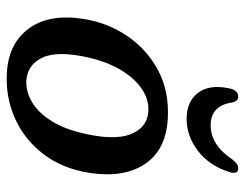

<svg xmlns="http://www.w3.org/2000/svg" viewBox="-99 -619 729 571"><g transform="rotate(90 265.5 -333.5)"><path d="M332.5 -468Q425 -463 467.2 -400.8Q509.5 -338.5 494.5 -237Q482 -155 438.2 -98Q394.5 -41 331 -13Q267.5 15 195 10.5Q107.5 5 63.5 -56.5Q19.5 -118 37 -221.5Q48.5 -291 87.8 -348.5Q127 -406 189.2 -439.2Q251.5 -472.5 332.5 -468ZM218 -47.5Q250 -45 283.2 -64Q316.5 -83 343.2 -127.8Q370 -172.5 383 -248Q396 -325 375.5 -366Q355 -407 313 -410Q275.5 -413 241.5 -388.8Q207.5 -364.5 182.2 -317.8Q157 -271 146 -206.5Q132.5 -129.5 153.8 -90.2Q175 -51 218 -47.5ZM352.5 -595.5Q411.5 -595.5 455 -661Q468 -677.5 480 -677.5Q500.5 -677.5 491 -649.5Q472.5 -591.5 428.8 -557.8Q385 -524 333.5 -524Q282 -524 256.2 -557.8Q230.5 -591.5 242.5 -649.5Q247.5 -677.5 268 -677.5Q280 -677.5 284.5 -661Q293.5 -595.5 352.5 -595.5Z"/></g></svg>

Font: Fraunces 9pt S100
Style: Italic
Weight: 400
Italic angle: -16°
Version: Version 1.000; ttfautohint (v1.8.3)